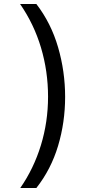

<svg xmlns="http://www.w3.org/2000/svg" viewBox="-20 -812 459 967"><path d="M82 135Q150 37 186 -80.5Q222 -198 222 -325Q222 -453 186.5 -572Q151 -691 81 -792H163Q237 -696 272.5 -574Q308 -452 308 -324Q308 -196 272.5 -77.5Q237 41 163 135Z"/></svg>

Font: usinhala85
Style: Book
Weight: 400
Designer: Jelle Bosma - Monotype Design Team
Foundry: Monotype Imaging Inc.
Version: Version 2.003